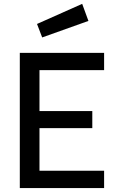

<svg xmlns="http://www.w3.org/2000/svg" viewBox="-20 -956 593 976"><path d="M80.7 0V-687.4H509.2V-599.5H180.7V-391.3H449.2V-304.6H180.7V-88H509.2V0ZM194.4 -765.7 168.2 -834.2 397.8 -936.4 429.5 -849.6Z"/></svg>

Font: TitilliumWeb ExtraLight
Style: Regular
Weight: 400
Designer: Mohamed Gaber, Accademia di Belle Arti di Urbino and others
Foundry: Kief Type Foundry, Accademia di Belle Arti di Urbino and others
Version: Version 3.000; ttfautohint (v1.8.2)